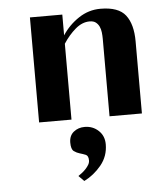

<svg xmlns="http://www.w3.org/2000/svg" viewBox="-51 -479 640 774"><g transform="rotate(-5 269.5 -92.0)"><path d="M98 0V-425H229V-341Q255 -381 295.5 -408Q336 -435 384 -435Q457 -435 485.5 -398Q514 -361 514 -292V0H383V-314Q383 -326 381.5 -339.5Q380 -353 375 -363.5Q370 -374 361 -381Q352 -388 336 -388Q306 -388 278.5 -364.5Q251 -341 229 -307V0ZM279 34Q312 34 335 55.5Q358 77 358 111Q358 159 328.5 195Q299 231 259 251L237 229Q243 225 251.5 218.5Q260 212 267.5 204Q275 196 280 187.5Q285 179 285 170Q285 151 274 146.5Q263 142 250.5 138.5Q238 135 227 127Q216 119 216 92Q216 64 234.5 49Q253 34 279 34Z"/></g></svg>

Font: Gamine
Style: Bold
Weight: 700
Designer: Tapiwanashe Sebastian Garikayi
Version: Version 1.000